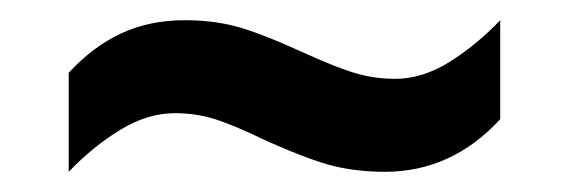

<svg xmlns="http://www.w3.org/2000/svg" viewBox="-20 -418 563 190"><path d="M48 -346Q72 -372 100 -385Q128 -398 163 -398Q190 -398 213 -392Q236 -386 278 -367Q313 -351 332 -345.5Q351 -340 371 -340Q398 -340 424.5 -356.5Q451 -373 475 -398V-300Q427 -248 361 -248Q334 -248 311 -253.5Q288 -259 245 -278Q212 -294 193 -300Q174 -306 153 -306Q126 -306 99 -289.5Q72 -273 48 -248Z"/></svg>

Font: Noto Sans Gurmukhi UI SemiCondensed SemiBold
Style: Regular
Weight: 600
Width: 4
Designer: Jelle Bosma - Monotype Design Team
Foundry: Monotype Imaging Inc.
Version: Version 2.004; ttfautohint (v1.8.4.7-5d5b)